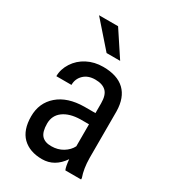

<svg xmlns="http://www.w3.org/2000/svg" viewBox="-185 -845 849 951"><g transform="rotate(30 239.5 -369.5)"><path d="M215.8 -68.8Q252.9 -68.8 281.7 -86.4Q310.5 -104 323.7 -130.4V-256.3H274.9Q213.4 -254.9 177.7 -228.5Q142.1 -202.1 142.1 -155.8Q142.1 -109.4 160.2 -88.9Q178.7 -68.4 215.8 -68.8ZM95.7 -30.3Q55.7 -70.3 55.7 -147.5Q55.7 -224.6 110.4 -272Q165 -319.3 260.3 -320.3H323.7V-376.5Q323.7 -423.8 302.7 -443.8Q281.7 -463.9 240.7 -463.9Q199.7 -463.9 175.3 -440.4Q150.9 -417 150.9 -381.8H64.5Q64.5 -421.9 88.4 -459Q112.3 -496.1 152.8 -517.1Q193.4 -538.1 243.2 -538.1Q324.2 -538.1 366.2 -498Q408.2 -458 409.7 -380.4V-113.8Q410.2 -52.7 426.3 -7.8V0H336.4Q328.6 -17.1 325.2 -57.6Q279.3 9.8 208 9.8Q136.7 9.8 95.7 -30.3ZM300.3 -605.5H222.7L96.7 -749H205.6Z"/></g></svg>

Font: RobotoCondensed-Regular
Style: Regular
Weight: 400
Designer: Google
Version: Version 2.001201; 2014